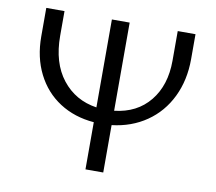

<svg xmlns="http://www.w3.org/2000/svg" viewBox="-74 -744 932 830"><g transform="rotate(10 391.5 -329.0)"><path d="M719 -658V-549Q719 -456 683 -382Q647 -308 581.5 -263Q516 -218 430 -208V0H352V-207Q266 -214 201 -256Q136 -298 100 -369.5Q64 -441 64 -533V-658H144V-550Q144 -431 201 -358.5Q258 -286 352 -272V-658H430V-271Q529 -282 585 -351Q641 -420 641 -528V-658Z"/></g></svg>

Font: Ysabeau Infant Medium
Style: Regular
Weight: 500
Designer: Christian Thalmann (Catharsis Fonts)
Version: Version 0.003